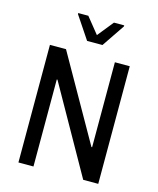

<svg xmlns="http://www.w3.org/2000/svg" viewBox="-131 -994 893 1085"><g transform="rotate(15 316.0 -451.5)"><path d="M82 0V-688H176L458 -191H462V-688H549V0H461L174 -509H170V0ZM279 -764 190 -897V-903H249L324 -810L399 -903H459V-897L369 -764Z"/></g></svg>

Font: Saira Semi Condensed
Style: Regular
Weight: 400
Width: 4
Designer: Hector Gatti with collaboration of the Omnibus-Type team
Foundry: Omnibus-Type
Version: Version 1.001; ttfautohint (v1.8)